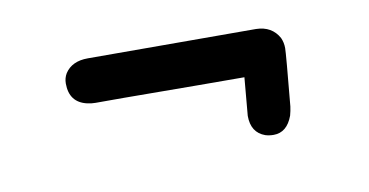

<svg xmlns="http://www.w3.org/2000/svg" viewBox="-34 -317 582 303"><g transform="rotate(-10 257.0 -165.0)"><path d="M117.2 -250.5Q117.2 -250.5 386.7 -250Q412.1 -249.5 423.3 -229Q426.8 -221.2 426.8 -212.4Q426.8 -203.6 418.9 -120.1Q418 -113.3 416 -106Q406.7 -80.6 385.3 -80.6Q378.4 -80.6 372.1 -82.5Q350.1 -90.3 350.1 -117.2L355.5 -178.2Q305.7 -178.2 163.1 -179.2Q121.6 -179.2 117.2 -179.2Q110.4 -179.2 104 -180.7Q76.2 -187 76.2 -217.3Q76.2 -226.1 80.6 -233.4Q91.8 -250.5 117.2 -250.5Z"/></g></svg>

Font: Vibur
Style: Medium
Weight: 400
Version: Version 1.004